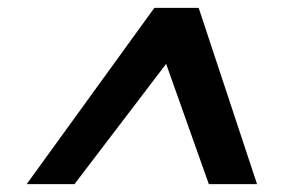

<svg xmlns="http://www.w3.org/2000/svg" viewBox="-20 -720 724 490"><path d="M404 -557 170 -250H48L374 -700H487L636 -250H513Z"/></svg>

Font: Albert Sans SemiBold
Style: Italic
Weight: 600
Italic angle: -11.25°
Designer: Andreas Rasmussen
Foundry: a.Foundry
Version: Version 1.025